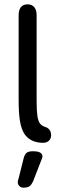

<svg xmlns="http://www.w3.org/2000/svg" viewBox="-20 -650 264 886"><path d="M179 9Q195 9 205 0Q215 -9 216 -24Q216 -40 209.5 -49.5Q203 -59 192 -63Q174 -68 165 -79.5Q156 -91 152.5 -115.5Q149 -140 149 -184V-580Q149 -604 138 -617Q127 -630 107 -630Q87 -630 76.5 -617Q66 -604 66 -580V-194Q66 -128 72 -92Q78 -56 92 -33Q120 9 179 9ZM89 81 65 177Q63 181 62.5 185Q62 189 62 191Q62 201 69.5 208.5Q77 216 87 216Q107 216 116 209.5Q125 203 133 186L171 88Q173 83 174.5 79Q176 75 176 72Q176 61 166 54.5Q156 48 131 48Q112 48 103 55Q94 62 89 81Z"/></svg>

Font: Beiruti Medium
Style: Regular
Weight: 500
Designer: Arlette Boutros
Foundry: Boutros
Version: Version 1.41